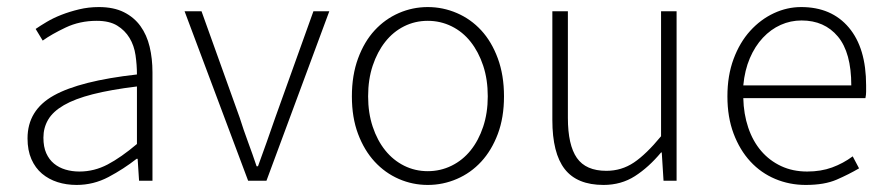

<svg xmlns="http://www.w3.org/2000/svg" viewBox="-20 -512 2512 544"><path d="M197 12Q168 12 143 4Q118 -4 99 -20Q80 -36 69 -61Q58 -86 58 -120Q58 -200 132.5 -241.5Q207 -283 368 -301Q368 -328 364 -355.5Q360 -383 347 -404.5Q334 -426 312 -439.5Q290 -453 254 -453Q206 -453 166 -434Q126 -415 101 -397L81 -430Q94 -439 112.5 -450Q131 -461 154 -470Q177 -479 204 -485.5Q231 -492 260 -492Q302 -492 331 -477.5Q360 -463 378 -438Q396 -413 404 -379.5Q412 -346 412 -307V0H374L370 -62H367Q330 -33 287.5 -10.5Q245 12 197 12ZM205 -26Q247 -26 285 -46Q323 -66 368 -104V-267Q294 -258 243 -245Q192 -232 161 -214Q130 -196 116.5 -173Q103 -150 103 -122Q103 -96 111 -78Q119 -60 133 -48.5Q147 -37 165.5 -31.5Q184 -26 205 -26Z M683 0 503 -480H551L659 -179Q670 -144 683 -109Q696 -74 707 -41H711Q723 -74 735.5 -109Q748 -144 760 -179L868 -480H913L735 0Z M1192 12Q1149 12 1110 -5Q1071 -22 1041.5 -54Q1012 -86 994.5 -132.5Q977 -179 977 -239Q977 -299 994.5 -346.5Q1012 -394 1041.5 -426Q1071 -458 1110 -475Q1149 -492 1192 -492Q1235 -492 1274.5 -475Q1314 -458 1343.5 -426Q1373 -394 1390.5 -346.5Q1408 -299 1408 -239Q1408 -179 1390.5 -132.5Q1373 -86 1343.5 -54Q1314 -22 1274.5 -5Q1235 12 1192 12ZM1192 -27Q1228 -27 1259.5 -42.5Q1291 -58 1313.5 -86Q1336 -114 1349 -153Q1362 -192 1362 -239Q1362 -287 1349 -326Q1336 -365 1313.5 -393.5Q1291 -422 1259.5 -437.5Q1228 -453 1192 -453Q1156 -453 1125 -437.5Q1094 -422 1071.5 -393.5Q1049 -365 1036 -326Q1023 -287 1023 -239Q1023 -192 1036 -153Q1049 -114 1071.5 -86Q1094 -58 1125 -42.5Q1156 -27 1192 -27Z M1690 12Q1615 12 1580 -33Q1545 -78 1545 -172V-480H1589V-178Q1589 -101 1614.5 -64.5Q1640 -28 1698 -28Q1741 -28 1776 -51.5Q1811 -75 1853 -126V-480H1897V0H1860L1855 -80H1853Q1818 -38 1779 -13Q1740 12 1690 12Z M2263 12Q2217 12 2176.5 -5Q2136 -22 2106 -54.5Q2076 -87 2058.5 -133.5Q2041 -180 2041 -239Q2041 -298 2058.5 -345Q2076 -392 2105.5 -424.5Q2135 -457 2172.5 -474.5Q2210 -492 2250 -492Q2336 -492 2385 -434Q2434 -376 2434 -270Q2434 -261 2434 -252Q2434 -243 2432 -234H2086Q2087 -189 2100 -150.5Q2113 -112 2136.5 -84.5Q2160 -57 2193 -41.5Q2226 -26 2267 -26Q2306 -26 2337.5 -37.5Q2369 -49 2396 -69L2414 -35Q2385 -18 2350.5 -3Q2316 12 2263 12ZM2086 -270H2392Q2392 -363 2354 -408.5Q2316 -454 2251 -454Q2220 -454 2192 -441.5Q2164 -429 2141.5 -405Q2119 -381 2104.5 -347Q2090 -313 2086 -270Z"/></svg>

Font: TypoPRO Source Sans Pro
Style: Regular
Weight: 300
Designer: Paul D. Hunt
Foundry: Adobe Systems Incorporated
Version: Version 2.020;PS 2.000;hotconv 1.0.86;makeotf.lib2.5.63406